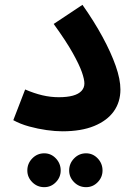

<svg xmlns="http://www.w3.org/2000/svg" viewBox="-20 -537 557 794"><path d="M35 -40 84 -167Q121 -151 155 -143Q189 -135 223 -135Q258 -135 281.5 -141.5Q305 -148 317 -161Q329 -174 329 -192Q329 -209 318.5 -239Q308 -269 281 -317.5Q254 -366 202 -438L321 -517Q369 -449 404 -384.5Q439 -320 458.5 -264.5Q478 -209 478 -167Q478 -115 450.5 -76.5Q423 -38 369.5 -16Q316 6 238 6Q209 6 173 1Q137 -4 100.5 -14Q64 -24 35 -40ZM336 237Q307 237 286.5 216.5Q266 196 266 168Q266 139 286.5 118Q307 97 336 97Q364 97 384 118Q404 139 404 168Q404 196 384 216.5Q364 237 336 237ZM163 237Q134 237 113.5 216.5Q93 196 93 168Q93 139 113.5 118Q134 97 163 97Q191 97 211 118Q231 139 231 168Q231 196 211 216.5Q191 237 163 237Z"/></svg>

Font: Farlight84_Sys_V01
Style: Bold
Weight: 700
Designer: Monotype Design Team, Nadine Chahine and Nizar Qandah
Foundry: Monotype Imaging Inc.
Version: Version 2.004;October 31, 2024;FontCreator 14.0.0.2814 64-bi